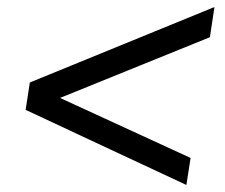

<svg xmlns="http://www.w3.org/2000/svg" viewBox="-20 -561 640 547"><path d="M511 -34 53 -248 65 -326 591 -541 578 -455 151 -282 523 -111Z"/></svg>

Font: Mulish SemiBold
Style: Italic
Weight: 600
Italic angle: -9°
Designer: Vernon Adams
Foundry: Vernon Adams
Version: Version 3.603; ttfautohint (v1.8.3)